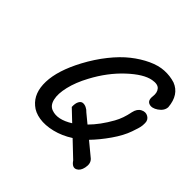

<svg xmlns="http://www.w3.org/2000/svg" viewBox="-168 -722 926 926"><g transform="rotate(45 295.0 -259.5)"><path d="M580.1 -467.8Q579.1 -442.4 552.2 -423.8Q526.4 -406.2 506.3 -413.6Q486.3 -420.9 490.2 -452.1Q493.7 -480 480 -495.6Q466.3 -511.2 432.1 -504.9Q383.8 -496.1 319.8 -436.5Q255.9 -377 210 -291Q180.2 -235.8 168.5 -186.3Q156.7 -136.7 164.6 -103.8Q172.4 -70.8 198.2 -62Q243.7 -45.4 307.1 -85L250 -139.2Q249 -163.1 256.1 -176.3Q263.2 -189.5 274.2 -190.7Q285.2 -191.9 297.1 -186.3Q309.1 -180.7 318.8 -169.9L363.8 -132.8Q407.2 -176.3 442.9 -240.2Q463.9 -277.3 473.1 -326.2Q479.5 -355.5 499.8 -365.7Q520 -376 537.6 -365.7Q555.2 -355.5 555.2 -334Q555.2 -325.2 554.7 -318.4Q554.2 -311.5 552.2 -304Q550.3 -296.4 549.1 -292.5Q547.9 -288.6 544.2 -277.8Q540.5 -267.1 539.1 -262.2Q524.4 -219.7 490.7 -171.4Q457 -123 420.9 -85.9L491.2 -27.8Q509.3 -10.7 502.4 21Q496.6 48.3 479 57.1Q457.5 68.4 437 38.1L358.9 -36.1Q314.9 -7.8 268.1 3.7Q221.2 15.1 183.1 9Q145 2.9 121.1 -18.1Q73.2 -58.1 75.7 -136.7Q78.1 -215.3 133.8 -319.8Q165.5 -378.9 204.1 -427.2Q242.7 -475.6 282.2 -506.8Q321.8 -538.1 363.3 -557.4Q404.8 -576.7 441.9 -578.6Q479 -580.6 513.2 -569.8Q573.7 -546.4 580.1 -467.8Z"/></g></svg>

Font: Florida Vibes
Style: Regular
Weight: 400
Italic angle: -30°
Designer: Turbologo.com
Foundry: Turbologo.com
Version: Version 1.000;hotconv 1.0.109;makeotfexe 2.5.65596